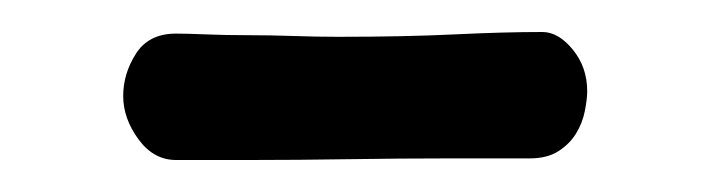

<svg xmlns="http://www.w3.org/2000/svg" viewBox="-20 -329 442 120"><path d="M319 -309Q329 -309 338 -298Q347 -287 347 -272Q347 -267 345.5 -259.5Q344 -252 340 -245.5Q336 -239 329 -234.5Q322 -230 311 -230Q291 -230 260.5 -230Q230 -230 198 -229.5Q166 -229 137 -229Q108 -229 90 -229Q76 -229 66.5 -242Q57 -255 57 -269Q57 -283 65 -295.5Q73 -308 90 -308Q97 -308 109 -307.5Q121 -307 135 -307Q149 -307 163.5 -306.5Q178 -306 191 -306Q233 -306 264 -307.5Q295 -309 319 -309Z"/></svg>

Font: Life Savers ExtraBold
Style: Regular
Weight: 800
Designer: Pablo Impallari, Rodrigo Fuenzalida, Brenda Gallo
Foundry: Pablo Impallari, Rodrigo Fuenzalida, Brenda Gallo
Version: Version 3.001; ttfautohint (v0.95) -l 8 -r 50 -G 200 -x 14 -